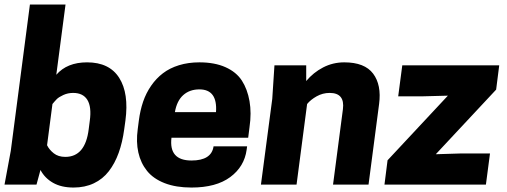

<svg xmlns="http://www.w3.org/2000/svg" viewBox="-25 -820 2252 853"><path d="M266.1 -799.8 225.1 -487.8Q272.9 -543 361.8 -543Q460.9 -543 504.6 -474.1Q548.3 -405.3 532.2 -284.2L526.9 -246.1Q519 -187.5 502.2 -140.9Q485.4 -94.2 458.5 -59.3Q431.6 -24.4 391.8 -5.6Q352.1 13.2 301.8 13.2Q247.6 13.2 210.7 -7.8Q173.8 -28.8 154.8 -64.9L137.2 0H-4.9L22.9 -149.9L107.9 -799.8ZM265.1 -123Q354 -123 369.1 -246.1L374 -284.2Q382.3 -344.7 363.3 -376Q344.2 -407.2 299.8 -407.2Q276.4 -407.2 256.3 -397.9Q236.3 -388.7 227.5 -379.9Q218.8 -371.1 208 -357.9L184.1 -174.8Q193.8 -154.8 213.9 -138.9Q233.9 -123 265.1 -123Z M1077.6 -208H736.8Q724.6 -106.9 825.7 -106.9Q914.6 -106.9 923.8 -169.9H1072.8L1070.8 -154.8Q1060.5 -79.6 997.8 -33.2Q935.1 13.2 825.7 13.2Q756.8 13.2 706.5 -6.3Q656.2 -25.9 628.2 -60.8Q600.1 -95.7 589.6 -142.6Q579.1 -189.5 586.9 -246.1L591.8 -284.2Q597.7 -329.6 610.8 -368.2Q624 -406.7 646.5 -439.2Q668.9 -471.7 699 -494.6Q729 -517.6 770.3 -530.3Q811.5 -543 860.8 -543Q928.7 -543 976.8 -521.5Q1024.9 -500 1049.6 -461.9Q1074.2 -423.8 1083.5 -370.8Q1092.8 -317.9 1083.5 -254.9ZM860.8 -422.9Q817.4 -422.9 789.1 -397.5Q760.7 -372.1 752 -321.8H934.6Q941.9 -422.9 860.8 -422.9Z M1612.3 0H1454.6L1498.5 -335Q1507.8 -407.2 1439.5 -407.2Q1408.7 -407.2 1381.8 -392.1Q1355 -377 1339.4 -357.9L1292.5 0H1134.3L1184.6 -380.9L1194.3 -529.8H1335.4V-460Q1367.2 -498 1410.6 -520.5Q1454.1 -543 1504.4 -543Q1595.2 -543 1632.8 -492.7Q1670.4 -442.4 1659.2 -357.9Z M1696.8 -107.9 1964.8 -395 1854 -392.1H1744.1L1762.2 -529.8H2192.9L2179.2 -421.9L1911.1 -134.8L2022 -138.2H2151.9L2133.8 0H1683.1Z"/></svg>

Font: Cooper Hewitt
Style: Bold Italic
Weight: 712
Designer: Village Type and Design LLC
Foundry: Cooper Hewitt Smithsonian Design Museum
Version: 1.000